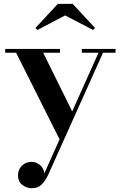

<svg xmlns="http://www.w3.org/2000/svg" viewBox="-20 -714 620 996"><path d="M204 -440.5 354.5 -136 491 -440.5H404.5V-460H579.5V-440.5H514.5L231.5 189.5Q216.5 222.5 196.8 242.5Q177 262.5 144.5 262.5Q120 262.5 96.8 246Q73.5 229.5 73.5 195.5Q73.5 165 94 145.2Q114.5 125.5 144 125.5Q168.5 125.5 188.2 142.8Q208 160 209.5 186.5L289 9L63.5 -440.5H7V-460H291.5V-440.5ZM174 -558.5 164 -569 280 -694H357L473 -569L463 -558.5L318 -634Z"/></svg>

Font: Bodoni Moda SemiBold
Style: Regular
Weight: 600
Designer: Owen Earl
Foundry: indestructible type
Version: Version 2.005; ttfautohint (v1.8.4.7-5d5b)